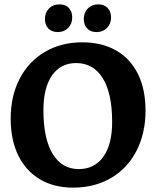

<svg xmlns="http://www.w3.org/2000/svg" viewBox="-20 -848 715 880"><path d="M29 -304Q29 -408 70 -487Q111 -566 185.5 -610Q260 -654 357 -654Q447 -654 512.5 -616.5Q578 -579 612.5 -508.5Q647 -438 647 -341Q647 -237 605.5 -156.5Q564 -76 488.5 -32Q413 12 315 12Q227 12 162.5 -26.5Q98 -65 63.5 -136Q29 -207 29 -304ZM494 -289Q494 -420 451 -489.5Q408 -559 329 -559Q258 -559 218.5 -502.5Q179 -446 179 -343Q179 -212 221.5 -142.5Q264 -73 341 -73Q413 -73 453.5 -129.5Q494 -186 494 -289ZM186 -761Q186 -790 204.5 -809Q223 -828 253 -828Q280 -828 295.5 -811.5Q311 -795 311 -768Q311 -739 292.5 -720Q274 -701 245 -701Q217 -701 201.5 -717.5Q186 -734 186 -761ZM364 -761Q364 -790 382.5 -809Q401 -828 430 -828Q458 -828 473.5 -811.5Q489 -795 489 -768Q489 -739 470.5 -720Q452 -701 423 -701Q395 -701 379.5 -717.5Q364 -734 364 -761Z"/></svg>

Font: Alegreya
Style: Bold
Weight: 700
Designer: Juan Pablo del Peral
Foundry: Huerta Tipografica
Version: Version 2.008; ttfautohint (v1.8)